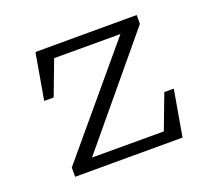

<svg xmlns="http://www.w3.org/2000/svg" viewBox="-92 -617 805 733"><g transform="rotate(-20 310.0 -250.0)"><path d="M96.5 -37.5 450 -458.5 464 -453H155.5L182.5 -470L123 -312.5H84.5L117 -499.5L528.5 -500V-464L168 -30L161 -47H494.5L467.5 -30L527 -187.5H565.5L533 -0.5L96.5 0Z"/></g></svg>

Font: Monaspace Xenon Var ExtraLight
Style: Regular
Weight: 200
Designer: Riley Cran and the Lettermatic Team
Version: Version 1.200 (Monaspace Xenon Var)